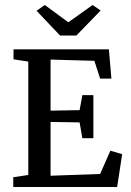

<svg xmlns="http://www.w3.org/2000/svg" viewBox="-20 -747 524 767"><path d="M220 -605 126 -704 159 -727 253 -658 350 -727 382 -705 285 -605ZM33 0V-39L93 -48V-501L34 -510V-550H415L425 -433H380L357 -504L182 -509V-305L298 -307L309 -367H353V-195H309L298 -258L182 -260V-45L380 -52L421 -145L468 -131L448 0Z"/></svg>

Font: Aikya Medium
Style: Regular
Weight: 500
Designer: Neelakash Kshetrimayum (Latin subset based on Merriweather by Eben Sorkin)
Foundry: Brand New Type
Version: Version 1.00 b005